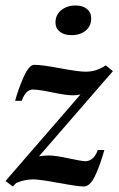

<svg xmlns="http://www.w3.org/2000/svg" viewBox="-20 -669 432 699"><path d="M273 -325Q256 -322 246 -322Q221 -322 171 -332.5Q121 -343 99 -343Q74 -343 59 -302H35Q47 -346 66.5 -389.5Q86 -433 105 -433Q133 -433 199 -420.5Q265 -408 292 -408Q331 -408 365 -431L391 -410L122 -100Q142 -103 158 -103Q181 -103 230 -92.5Q279 -82 291 -82Q322 -83 336 -123H360Q343 -63 325 -26.5Q307 10 285 10Q265 10 194 -3Q123 -16 101 -16Q71 -16 39 -3L27 10L0 -10ZM182 -587Q182 -615 203 -632Q224 -649 255 -649Q281 -649 296.5 -636.5Q312 -624 312 -603Q312 -574 292 -557.5Q272 -541 240 -541Q214 -541 198 -553.5Q182 -566 182 -587Z"/></svg>

Font: Unna Medium
Style: Italic
Weight: 500
Italic angle: -8.05°
Designer: Jorge de Buen Unna
Foundry: Omnibus-Type
Version: Version 2.008